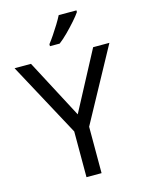

<svg xmlns="http://www.w3.org/2000/svg" viewBox="-137 -1026 840 1107"><g transform="rotate(-15 283.0 -472.0)"><path d="M283 -363 469 -714H566L328 -277V0H238V-273L0 -714H98ZM431 -934Q419 -916 394 -887.5Q369 -859 340.5 -830.5Q312 -802 288 -784H230V-796Q245 -815 262.5 -841Q280 -867 297 -894.5Q314 -922 325 -944H431Z"/></g></svg>

Font: Noto Sans Hebrew Droid
Style: Regular
Weight: 400
Designer: Monotype Design Team
Foundry: Monotype Imaging Inc.
Version: Version 1.100